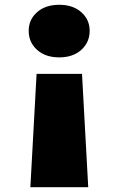

<svg xmlns="http://www.w3.org/2000/svg" viewBox="-20 -596 495 803"><path d="M228 -576Q285 -576 320 -545Q355 -514 355 -467Q355 -419 320 -387.5Q285 -356 228 -356Q170 -356 135 -387.5Q100 -419 100 -467Q100 -514 135 -545Q170 -576 228 -576ZM133 -287H323L349 187H107Z"/></svg>

Font: Fz Poppins Black
Style: Regular
Weight: 900
Designer: Ninad Kale (Devanagari), Jonny Pinhorn (Latin)
Foundry: Indian Type Foundry
Version: Vit hóa bi Vntype.Com & FontZin.Com